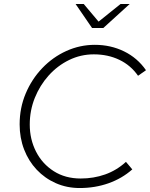

<svg xmlns="http://www.w3.org/2000/svg" viewBox="-20 -937 756 968"><path d="M382 11Q317 11 261.5 -13.5Q206 -38 165 -81.5Q124 -125 101.5 -183.5Q79 -242 79 -310Q79 -393 109.5 -465.5Q140 -538 193 -593.5Q246 -649 314.5 -680Q383 -711 458 -711Q538 -711 605.5 -678Q673 -645 716 -583L676 -555Q639 -608 581.5 -635.5Q524 -663 453 -663Q387 -663 328.5 -634.5Q270 -606 225.5 -556.5Q181 -507 155.5 -443.5Q130 -380 130 -309Q130 -235 161.5 -173Q193 -111 251 -74Q309 -37 387 -37Q452 -37 510 -57.5Q568 -78 615 -121L647 -83Q595 -37 527 -13Q459 11 382 11ZM444 -796 361 -917H402L477 -828L588 -917H634L501 -796Z"/></svg>

Font: Red Hat Text
Style: Italic
Weight: 300
Italic angle: -12°
Designer: Pentagram, MCKL
Foundry: Pentagram, MCKL
Version: Version 1.023